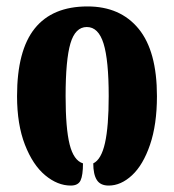

<svg xmlns="http://www.w3.org/2000/svg" viewBox="-20 -569 541 597"><path d="M33 -270Q33 -412 88 -480.5Q143 -549 252 -549Q354 -549 411 -479.5Q468 -410 468 -270Q468 -182 446.5 -119Q425 -56 390.5 -24Q356 8 318 8Q292 8 281 -9.5Q270 -27 270 -61Q295 -73 306.5 -124.5Q318 -176 318 -270Q318 -382 302 -433.5Q286 -485 250 -485Q214 -485 199 -434Q184 -383 184 -270Q184 -170 196.5 -120Q209 -70 238 -61Q238 -24 230.5 -8Q223 8 200 8Q159 8 120.5 -24Q82 -56 57.5 -119Q33 -182 33 -270Z"/></svg>

Font: Noto Serif Georgian Bold Cond
Style: Regular
Weight: 700
Width: 3
Designer: Monotype Design team
Foundry: Monotype Imaging Inc.
Version: Version 1.000